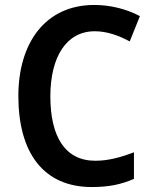

<svg xmlns="http://www.w3.org/2000/svg" viewBox="-20 -744 614 774"><path d="M362 -618C413 -618 460 -600 503 -577L544 -679C489 -708 425 -724 360 -724C162 -724 54 -570 54 -357C54 -131 153 10 350 10C417 10 468 0 520 -23V-130C467 -110 418 -96 364 -96C243 -96 183 -192 183 -356C183 -512 246 -618 362 -618Z"/></svg>

Font: Noto Sans Armenian SemiCondensed SemiBold
Style: Regular
Weight: 600
Width: 4
Designer: Monotype Design Team
Foundry: Monotype Imaging Inc.
Version: Version 2.008